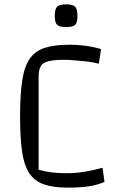

<svg xmlns="http://www.w3.org/2000/svg" viewBox="-20 -845 525 880"><path d="M459 -11Q423 4 383.5 9.5Q344 15 292 15Q224 15 181 0Q138 -15 114 -51.5Q90 -88 81 -151.5Q72 -215 72 -312Q72 -410 81.5 -474Q91 -538 115.5 -574.5Q140 -611 184.5 -625.5Q229 -640 300 -640Q319 -640 345.5 -638Q372 -636 398 -631Q424 -626 443 -620L433 -553Q407 -560 375.5 -563.5Q344 -567 315.5 -569Q287 -571 271 -571Q212 -571 184.5 -558Q157 -545 157 -494V-67Q184 -59 216.5 -55Q249 -51 284 -51Q327 -51 368.5 -58Q410 -65 450 -76ZM284 -721Q252 -721 241.5 -731.5Q231 -742 231 -772Q231 -803 241.5 -814Q252 -825 284 -825Q314 -825 324.5 -814Q335 -803 335 -772Q335 -742 325 -731.5Q315 -721 284 -721Z"/></svg>

Font: Changa Light
Style: Regular
Weight: 300
Designer: Eduardo Rodriguez Tunni
Foundry: Eduardo Rodriguez Tunni
Version: Version 3.002; ttfautohint (v1.8.2)